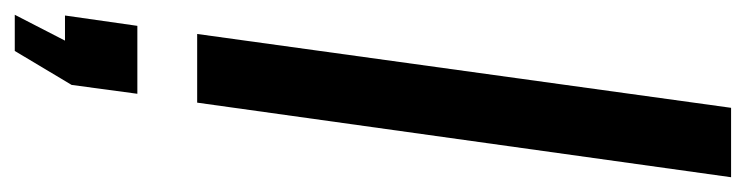

<svg xmlns="http://www.w3.org/2000/svg" viewBox="-403 -368 1010 260"><g transform="rotate(90 102.0 -238.0)"><path d="M118 -723H212L111 0H18ZM27 179H-7L7 81H99L87 170L41 247H-8Z"/></g></svg>

Font: Archivo Narrow Medium
Style: Italic
Weight: 500
Italic angle: -8°
Designer: Hector Gatti
Foundry: Omnibus-Type
Version: Version 2.001